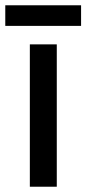

<svg xmlns="http://www.w3.org/2000/svg" viewBox="-37 -707 327 727"><path d="M178 0H76V-539H178ZM270 -687V-609H-17V-687Z"/></svg>

Font: Noto Sans Sinhala SemiCondensed Medium
Style: Regular
Weight: 500
Width: 4
Designer: Jelle Bosma - Monotype Design Team
Foundry: Monotype Imaging Inc.
Version: Version 2.006; ttfautohint (v1.8.4.7-5d5b)